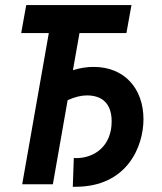

<svg xmlns="http://www.w3.org/2000/svg" viewBox="-20 -713 626 743"><path d="M261.7 9.8H272C473.6 9.8 535.2 -147.9 535.2 -251.5C535.2 -370.6 461.4 -454.1 342.3 -454.1C317.9 -454.1 289.6 -450.2 262.2 -441.4L287.6 -585H469.2L488.8 -693.4H81.5L62 -585H168.9L65.9 0H184.6L241.7 -325.2C269.5 -337.9 294.4 -343.8 316.4 -343.8C373.5 -343.8 412.1 -314 412.1 -243.2C412.1 -150.9 349.1 -101.1 273.9 -101.1C271 -101.6 268.6 -101.6 265.6 -101.6Z"/></svg>

Font: Cascadia Mono SemiBold
Style: Italic
Weight: 600
Italic angle: -10°
Monospace: yes
Designer: Aaron Bell
Foundry: Saja Typeworks
Version: Version 2404.023